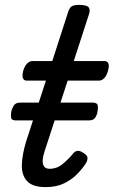

<svg xmlns="http://www.w3.org/2000/svg" viewBox="-20 -750 465 786"><path d="M167 16Q113 16 90.5 -9Q68 -34 69.5 -76Q71 -118 87 -171L168 -420H89Q78 -420 74 -430Q70 -440 75 -460Q81 -480 91 -490Q101 -500 112 -500H194L258 -698Q264 -718 273.5 -724Q283 -730 303 -730Q334 -730 342.5 -720.5Q351 -711 344 -691L282 -500H408Q419 -500 423.5 -490.5Q428 -481 422 -460Q417 -441 407 -430.5Q397 -420 386 -420H257L162 -129Q151 -94 156.5 -76.5Q162 -59 183 -59Q213 -59 237 -79Q261 -99 278 -120Q284 -129 294.5 -132Q305 -135 320 -125Q337 -115 338 -105Q339 -95 333 -84Q321 -64 298.5 -40Q276 -16 243.5 0Q211 16 167 16ZM45 -257Q27 -257 25.5 -268Q24 -279 26 -292Q29 -306 36.5 -318Q44 -330 63 -330H359Q378 -330 380 -318Q382 -306 379 -292Q377 -279 369.5 -268Q362 -257 344 -257Z"/></svg>

Font: Playwrite HR
Style: Regular
Weight: 400
Designer: Veronika Burian, José Scaglione
Foundry: TypeTogether
Version: Version 1.002